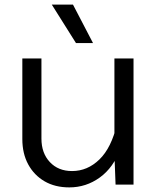

<svg xmlns="http://www.w3.org/2000/svg" viewBox="-20 -802 690 834"><path d="M160 -548V-200Q160 -137 196.5 -98Q233 -59 293 -59Q360 -59 412 -109.5Q464 -160 488 -263L503 -156Q473 -74 413.5 -31Q354 12 281 12Q219 12 173.5 -14.5Q128 -41 102.5 -88Q77 -135 77 -198V-548ZM560 -548V0H482L477 -132V-548ZM384 -615H310L205 -782H297Z"/></svg>

Font: Azeret Mono Light
Style: Regular
Weight: 300
Designer: Martin Vácha
Foundry: Displaay
Version: Version 1.002